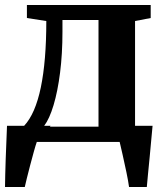

<svg xmlns="http://www.w3.org/2000/svg" viewBox="-21 -567 667 767"><path d="M-1 180Q-0.5 135 1.8 67.5Q4 0 7 -64.5H75.5Q120 -112 142 -217.5Q164 -323 164 -483L86.5 -495V-547H581V-495L518.5 -483V-64.5H588.5Q586.5 -44 583.5 -10.8Q580.5 22.5 577 59.5Q573.5 96.5 570.2 129Q567 161.5 565.5 180H494.5Q491.5 157 484 121Q476.5 85 468.8 51Q461 17 457 0H126Q121 14 114 39.5Q107 65 99.5 93.2Q92 121.5 86.2 145.2Q80.5 169 78 180ZM181 -64.5 178.5 -61H372.5V-487H228.5V-439.5Q228.5 -352 219 -277Q209.5 -202 193 -147Q176.5 -92 155.5 -64.5Z"/></svg>

Font: Merriweather Text Regular
Style: Bold
Weight: 700
Designer: Eben Sorkin
Foundry: Eben Sorkin
Version: Version 2.100; ttfautohint (v1.7.19-72a1) -l 8 -r 50 -G 200 